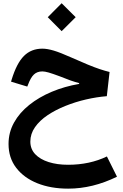

<svg xmlns="http://www.w3.org/2000/svg" viewBox="-20 -816 743 1162"><path d="M236.8 -521.5Q265.6 -521.5 305.2 -509.8Q344.7 -498 411.1 -468.3Q469.2 -442.4 510.7 -425.3Q552.2 -408.2 583.7 -397.7Q615.2 -387.2 643.1 -380.4L626.5 -233.9Q565.4 -229 500.7 -214.1Q436 -199.2 376 -175Q315.9 -150.9 267.8 -118.7Q219.7 -86.4 191.7 -46.1Q163.6 -5.9 163.6 41Q163.6 85.9 193.1 117.2Q222.7 148.4 274.2 164.8Q325.7 181.2 392.1 181.2Q522.5 181.2 627 130.9L688 253.4Q541 325.7 392.6 325.7Q287.1 325.7 205.8 293Q124.5 260.3 78.1 199.7Q31.7 139.2 31.7 55.2Q31.7 -14.6 64.9 -74.2Q98.1 -133.8 157 -180.9Q215.8 -228 293.2 -260.5Q370.6 -293 459 -308.1V-313Q434.6 -319.3 406.7 -329.1Q378.9 -338.9 341.8 -354Q298.8 -370.1 274.9 -377Q251 -383.8 236.3 -383.8Q205.1 -383.8 185.3 -365.2Q165.5 -346.7 149.4 -302.7L145 -292L46.9 -321.8L50.3 -333.5Q80.6 -433.1 124.8 -477.3Q168.9 -521.5 236.8 -521.5ZM269 -711.9 353 -796.4 438 -711.9 353 -627.4Z"/></svg>

Font: Estedad-FD Bold
Style: Regular
Weight: 700
Designer: Amin Abedi
Version: Version 7.3